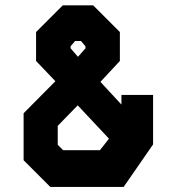

<svg xmlns="http://www.w3.org/2000/svg" viewBox="-20 -720 681 740"><path d="M174 0.5 71 -102.5V-283.5L193.5 -407L119 -485V-596.5L222 -699.5H339L442 -596.5V-485L367 -404.5L448 -317V-354H570V-163.5L456.5 0.5ZM223.5 -141H365L400 -185.5L279.5 -314L202.5 -235V-162ZM210.5 -71 134.5 -142V-257L278 -408L486 -182L408 -71ZM210.5 -71H408L509 -215V-299V-215L486 -182L278 -408L369.5 -501.5V-579L315 -630H245L190.5 -579V-501L278 -408L134.5 -257V-142ZM278 -408 190.5 -501V-579L245 -630H315L369.5 -579V-501.5ZM280.5 -501 309.5 -534V-541.5L292 -562H269.5L252 -541.5V-534Z"/></svg>

Font: Tourney Black
Style: Regular
Weight: 900
Version: Version 1.015